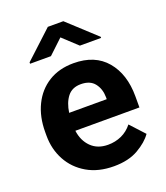

<svg xmlns="http://www.w3.org/2000/svg" viewBox="-139 -845 819 950"><g transform="rotate(-20 270.0 -370.0)"><path d="M297.9 9.8Q215.8 9.8 156.7 -24.7Q97.7 -59.1 66.2 -117.2Q34.7 -175.3 34.7 -246.1V-265.6Q34.7 -345.7 64.7 -407.2Q94.7 -468.8 150.1 -503.4Q205.6 -538.1 282.2 -538.1Q394.5 -538.1 454.6 -467Q514.6 -396 514.6 -279.3V-220.7H177.2Q184.1 -167 217.8 -133.5Q251.5 -100.1 306.6 -100.1Q344.7 -100.1 377.7 -115Q410.6 -129.9 434.6 -160.2L502.9 -85.9Q478 -49.8 426.5 -20Q375 9.8 297.9 9.8ZM280.8 -428.2Q234.9 -428.2 210.4 -397Q186 -365.7 178.7 -314.5H376.5V-325.2Q376 -368.7 352.8 -398.4Q329.6 -428.2 280.8 -428.2ZM306.6 -750.5 454.1 -614.7V-608.9H342.3L265.6 -680.2L189.9 -608.9H80.1V-616.2L225.1 -750.5Z"/></g></svg>

Font: Vazirmatn RD FD
Style: Bold
Weight: 700
Designer: Saber Rastikerdar
Foundry: Saber Rastikerdar
Version: Version 33.003